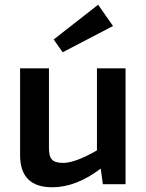

<svg xmlns="http://www.w3.org/2000/svg" viewBox="-20 -779 619 812"><path d="M458 -669 245 -558 207 -612 395 -759ZM390 -490H511V0H415L406 -66Q302 13 201 13Q65 13 65 -123V-490H187V-159Q186 -120 199 -105Q212 -90 247 -90Q298 -90 390 -143Z"/></svg>

Font: Exo 2 Semi Bold
Style: Regular
Weight: 600
Designer: Natanael Gama
Version: Version 1.001;PS 001.001;hotconv 1.0.88;makeotf.lib2.5.64775